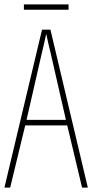

<svg xmlns="http://www.w3.org/2000/svg" viewBox="-20 -848 417 868"><path d="M290 -828H88V-804H290ZM351 0H377L208 -714H170L0 0H26L94 -281H284ZM208 -612 278 -306H100L170 -612C178 -646 183 -666 189 -695C195 -666 200 -645 208 -612Z"/></svg>

Font: Noto Sans Khmer UI ExtraCondensed Thin
Style: Regular
Weight: 100
Width: 2
Designer: Danh Hong and the Monotype Design Team
Foundry: Monotype Imaging Inc.
Version: Version 2.002